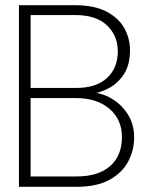

<svg xmlns="http://www.w3.org/2000/svg" viewBox="-20 -720 572 740"><path d="M53 0V-700H268Q342 -700 389 -676Q436 -652 458.5 -612.5Q481 -573 481 -526Q481 -470 457.5 -434Q434 -398 397 -379Q360 -360 320 -355L327 -364Q371 -363 409.5 -340.5Q448 -318 472.5 -279.5Q497 -241 497 -191Q497 -141 474 -97.5Q451 -54 402 -27Q353 0 274 0ZM98 -40H276Q359 -40 404.5 -80Q450 -120 450 -192Q450 -259 402 -300.5Q354 -342 272 -342H98ZM98 -381H273Q351 -381 392.5 -419.5Q434 -458 434 -522Q434 -583 392 -622.5Q350 -662 270 -662H98Z"/></svg>

Font: DM Sans 36pt ExtraLight
Style: Regular
Weight: 250
Designer: Colophon Foundry, Jonny Pinhorn
Foundry: Colophon Foundry
Version: Version 4.004;gftools[0.9.30]